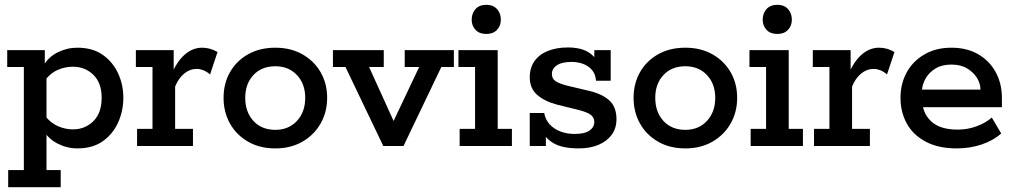

<svg xmlns="http://www.w3.org/2000/svg" viewBox="-20 -606 4215 797"><path d="M10 -398H166V-332L159 -331Q180 -369 219 -388.5Q258 -408 301 -408Q365 -408 407 -378Q449 -348 470.5 -301Q492 -254 492 -200Q492 -146 470.5 -98Q449 -50 407 -20Q365 10 301 10Q258 10 219 -10Q180 -30 159 -67L173 -66V100H232V171H14V100H79V-328H10ZM283 -69Q333 -69 367.5 -103Q402 -137 402 -200Q402 -262 367.5 -295.5Q333 -329 283 -329Q251 -329 221 -316.5Q191 -304 168 -274L173 -310V-85L168 -124Q191 -95 221 -82Q251 -69 283 -69Z M549 0V-71H613V-328H544V-398H701V-287L691 -296Q715 -352 747.5 -380Q780 -408 819 -408Q853 -408 883 -390L852 -297Q838 -309 824 -314.5Q810 -320 797 -320Q768 -320 744.5 -300.5Q721 -281 707 -247V-71H781V0Z M1123 10Q1058 10 1009.5 -18Q961 -46 934.5 -93.5Q908 -141 908 -200Q908 -259 934.5 -306Q961 -353 1009.5 -380.5Q1058 -408 1123 -408Q1187 -408 1235.5 -380.5Q1284 -353 1311 -306Q1338 -259 1338 -200Q1338 -141 1311 -93.5Q1284 -46 1235.5 -18Q1187 10 1123 10ZM1123 -67Q1178 -67 1212.5 -104Q1247 -141 1247 -200Q1247 -258 1212.5 -294.5Q1178 -331 1123 -331Q1066 -331 1032 -294.5Q998 -258 998 -200Q998 -141 1032 -104Q1066 -67 1123 -67Z M1571 0 1414 -328H1362V-398H1573V-328H1512L1632 -64H1595L1720 -328H1660V-398H1864V-328H1812L1655 0Z M1888 0V-71H1952V-328H1883V-398H2046V-71H2105V0ZM1999 -465Q1970 -465 1954 -482Q1938 -499 1938 -524Q1938 -551 1954 -568.5Q1970 -586 1999 -586Q2027 -586 2043 -568.5Q2059 -551 2059 -524Q2059 -499 2043 -482Q2027 -465 1999 -465Z M2382 10Q2312 10 2274.5 -13.5Q2237 -37 2223 -79L2246 -86V0H2179V-137H2239Q2244 -109 2262 -89.5Q2280 -70 2307 -60Q2334 -50 2365 -50Q2407 -50 2427 -64Q2447 -78 2447 -100Q2447 -116 2434.5 -127.5Q2422 -139 2384 -149L2291 -172Q2239 -186 2209 -213Q2179 -240 2179 -285Q2179 -324 2198.5 -352Q2218 -380 2254 -394.5Q2290 -409 2337 -409Q2392 -409 2424.5 -388Q2457 -367 2469 -329L2447 -328V-398H2515V-271H2454Q2452 -299 2437 -316Q2422 -333 2400 -341Q2378 -349 2353 -349Q2312 -349 2291.5 -335Q2271 -321 2271 -299Q2271 -280 2285 -270Q2299 -260 2332 -251L2425 -229Q2480 -216 2509.5 -189Q2539 -162 2539 -111Q2539 -74 2519.5 -47Q2500 -20 2465 -5Q2430 10 2382 10Z M2825 10Q2760 10 2711.5 -18Q2663 -46 2636.5 -93.5Q2610 -141 2610 -200Q2610 -259 2636.5 -306Q2663 -353 2711.5 -380.5Q2760 -408 2825 -408Q2889 -408 2937.5 -380.5Q2986 -353 3013 -306Q3040 -259 3040 -200Q3040 -141 3013 -93.5Q2986 -46 2937.5 -18Q2889 10 2825 10ZM2825 -67Q2880 -67 2914.5 -104Q2949 -141 2949 -200Q2949 -258 2914.5 -294.5Q2880 -331 2825 -331Q2768 -331 2734 -294.5Q2700 -258 2700 -200Q2700 -141 2734 -104Q2768 -67 2825 -67Z M3096 0V-71H3160V-328H3091V-398H3254V-71H3313V0ZM3207 -465Q3178 -465 3162 -482Q3146 -499 3146 -524Q3146 -551 3162 -568.5Q3178 -586 3207 -586Q3235 -586 3251 -568.5Q3267 -551 3267 -524Q3267 -499 3251 -482Q3235 -465 3207 -465Z M3359 0V-71H3423V-328H3354V-398H3511V-287L3501 -296Q3525 -352 3557.5 -380Q3590 -408 3629 -408Q3663 -408 3693 -390L3662 -297Q3648 -309 3634 -314.5Q3620 -320 3607 -320Q3578 -320 3554.5 -300.5Q3531 -281 3517 -247V-71H3591V0Z M3952 10Q3875 10 3822.5 -18Q3770 -46 3744 -93.5Q3718 -141 3718 -200Q3718 -258 3743.5 -305Q3769 -352 3817 -380Q3865 -408 3929 -408Q3995 -408 4042 -380Q4089 -352 4114 -305Q4139 -258 4139 -199V-161H3770V-234H4050Q4050 -259 4035.5 -282.5Q4021 -306 3994.5 -322Q3968 -338 3929 -338Q3890 -338 3863 -321.5Q3836 -305 3821.5 -279Q3807 -253 3807 -225V-200Q3807 -139 3844 -103.5Q3881 -68 3955 -68Q3997 -68 4034.5 -82Q4072 -96 4097 -118L4136 -52Q4104 -23 4055.5 -6.5Q4007 10 3952 10Z"/></svg>

Font: Rokkitt SemiBold Medium
Style: Regular
Weight: 500
Version: Version 3.103